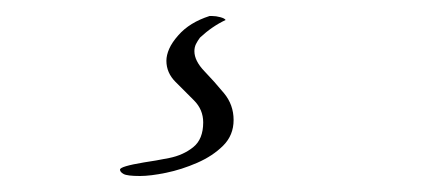

<svg xmlns="http://www.w3.org/2000/svg" viewBox="-20 -25 540 240"><path d="M155 195Q139 195 134.5 192.5Q130 190 130 187Q130 183 160 178Q174 176 191.5 172.5Q209 169 221.5 159Q234 149 234 128Q234 112 222.5 100.5Q211 89 199.5 77.5Q188 66 188 51Q188 44 191.5 36Q195 28 203 19Q217 3 242 -5H245Q250 -5 255.5 -3.5Q261 -2 262 0Q245 8 230 22Q227 26 225 30Q223 34 223 39Q223 51 235.5 64Q248 77 260 91.5Q272 106 272 125Q272 144 259 157Q246 170 226.5 178.5Q207 187 187.5 191Q168 195 155 195Z"/></svg>

Font: Lavishly Yours
Style: Regular
Weight: 400
Designer: Robert E. Leuschke
Foundry: Robert E. Leuschke
Version: Version 1.010; ttfautohint (v1.8.3)